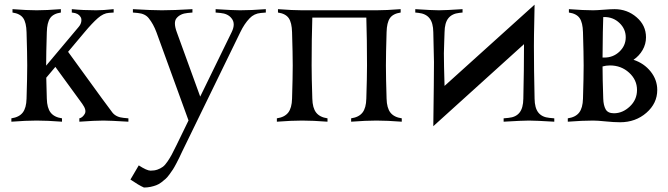

<svg xmlns="http://www.w3.org/2000/svg" viewBox="-20 -528 2896 833"><path d="M244.1 -488.3V-473.6Q210.9 -468.8 197.5 -449.2Q184.1 -429.7 183.1 -388.2Q180.2 -294.4 180.2 -244.1V-243.2L320.8 -410.6Q331.1 -422.4 332.8 -435.1Q334.5 -447.8 329.1 -455.1Q319.8 -470.7 294.9 -473.1L291.5 -473.6V-488.3Q340.3 -483.4 397 -483.4Q427.7 -483.4 473.1 -488.3V-473.6L452.6 -472.2Q428.7 -470.7 404.3 -449.2Q379.9 -427.7 347.2 -388.7L275.4 -303.2L422.9 -100.1Q454.1 -57.1 467.8 -39.6Q483.9 -19.5 516.1 -16.6L537.1 -14.6V0Q455.6 -4.9 428.7 -4.9Q392.1 -4.9 324.2 0V-14.6Q337.4 -17.1 347.2 -33.2Q357.4 -49.3 336.9 -77.6L220.2 -237.8L180.7 -190.9Q181.2 -171.9 183.1 -100.1Q184.1 -59.6 199.7 -39.6Q215.3 -19.5 249 -14.6V0Q185.5 -4.9 139.2 -4.9Q92.8 -4.9 29.3 0V-14.6Q63 -19.5 78.6 -39.6Q94.2 -59.6 95.2 -100.1Q98.1 -193.8 98.1 -244.1Q98.1 -294.4 95.2 -388.2Q94.2 -429.7 80.8 -449.2Q67.4 -468.8 34.2 -473.6V-488.3Q97.7 -483.4 139.2 -483.4Q180.7 -483.4 244.1 -488.3Z M545.9 251 582 189.5Q617.2 212.4 633.3 212.4Q649.9 212.4 663.1 207.8Q676.3 203.1 686 196Q695.8 189 706.5 173.1Q717.3 157.2 724.9 143.1Q732.4 128.9 745.6 102.1L797.9 -5.4L658.7 -388.2Q645.5 -423.8 625.5 -448.7Q609.9 -468.8 577.6 -471.7L556.6 -473.6V-488.3Q638.2 -483.4 682.1 -483.4Q733.4 -483.4 814.9 -488.3V-473.6L793.9 -471.7Q761.7 -468.8 745.6 -448.7Q731.4 -430.7 747.1 -388.2L848.6 -108.9L984.9 -388.2Q1003.4 -425.8 984.4 -448.7Q968.8 -468.8 936.5 -471.7L915.5 -473.6V-488.3Q991.7 -483.4 1021.5 -483.4Q1069.3 -483.4 1133.3 -488.3V-473.6L1111.3 -471.7Q1082.5 -469.2 1063 -448.7Q1040 -424.8 1022.5 -388.2L783.7 102.1Q778.8 111.3 770.3 129.6Q761.7 147.9 757.1 157.5Q752.4 167 744.1 182.9Q735.8 198.7 730 207.5Q724.1 216.3 715.1 228.8Q706.1 241.2 698.2 248.3Q690.4 255.4 679.7 263.4Q668.9 271.5 658 275.6Q647 279.8 633.3 282.7Q619.6 285.6 604.5 285.6Q581.5 275.4 545.9 251Z M1291 -483.4H1613.3Q1654.8 -483.4 1718.3 -488.3V-473.6Q1685.1 -468.8 1671.6 -449.2Q1658.2 -429.7 1657.2 -388.2Q1654.3 -294.4 1654.3 -244.1Q1654.3 -193.8 1657.2 -100.1Q1658.2 -59.6 1673.8 -39.6Q1689.5 -19.5 1723.1 -14.6V0Q1659.7 -4.9 1613.3 -4.9Q1566.9 -4.9 1503.4 0V-14.6Q1537.1 -19.5 1552.7 -39.6Q1568.4 -59.6 1569.3 -100.1Q1572.3 -193.8 1572.3 -244.1Q1572.3 -357.9 1569.3 -451.7H1335Q1332 -357.9 1332 -244.1Q1332 -193.8 1335 -100.1Q1335.9 -59.6 1351.6 -39.6Q1367.2 -19.5 1400.9 -14.6V0Q1337.4 -4.9 1291 -4.9Q1244.6 -4.9 1181.2 0V-14.6Q1214.8 -19.5 1230.5 -39.6Q1246.1 -59.6 1247.1 -100.1Q1250 -193.8 1250 -244.1Q1250 -294.4 1247.1 -388.2Q1246.1 -429.7 1232.7 -449.2Q1219.2 -468.8 1186 -473.6V-488.3Q1249.5 -483.4 1291 -483.4Z M1908.7 -155.3 2299.3 -507.8Q2299.3 -491.7 2297.9 -432.6Q2296.4 -373.5 2296.4 -327.6Q2296.4 -227.1 2299.3 -100.1Q2299.8 -59.6 2315.7 -39.6Q2331.5 -19.5 2363.8 -16.6L2384.8 -14.6V0Q2303.2 -4.9 2274.9 -4.9Q2246.6 -4.9 2165 0V-14.6L2186 -16.6Q2218.3 -19.5 2234.1 -39.6Q2250 -59.6 2250.5 -100.1Q2253.4 -227.1 2253.4 -328.1V-336.4L1859.9 19.5Q1862.8 -195.3 1862.8 -258.8Q1862.8 -282.7 1859.9 -388.2Q1859.4 -428.7 1843.5 -448.7Q1827.6 -468.8 1795.4 -472.2L1781.7 -473.6V-488.3Q1856.4 -483.4 1884.3 -483.4Q1912.1 -483.4 1986.8 -488.3V-473.6L1973.1 -472.2Q1940.9 -468.8 1925 -448.7Q1909.2 -428.7 1908.7 -388.2Q1908.7 -375 1907.2 -343.8Q1905.8 -312.5 1905.8 -296.4Q1905.8 -250.5 1908.7 -155.3Z M2553.2 -483.4Q2567.4 -483.4 2598.1 -485.8Q2628.9 -488.3 2646 -488.3Q2701.2 -488.3 2741.9 -453.1Q2782.7 -418 2782.7 -366.2Q2782.7 -336.9 2768.1 -311.3Q2753.4 -285.6 2728.5 -268.6Q2774.4 -253.4 2803 -217.5Q2831.5 -181.6 2831.5 -137.7Q2831.5 -79.6 2784.4 -38.6Q2737.3 2.4 2670.4 2.4Q2644 2.4 2608.4 -1.2Q2572.8 -4.9 2553.2 -4.9Q2506.8 -4.9 2443.4 0V-14.6Q2477.1 -19.5 2492.7 -39.6Q2508.3 -59.6 2509.3 -100.1Q2512.2 -193.8 2512.2 -244.1Q2512.2 -294.4 2509.3 -388.2Q2508.3 -429.7 2494.9 -449.2Q2481.4 -468.8 2448.2 -473.6V-488.3Q2511.7 -483.4 2553.2 -483.4ZM2626.5 -244.1Q2609.4 -244.1 2594.2 -239.7Q2594.2 -189.5 2597.2 -100.1Q2598.1 -70.8 2607.7 -53.7Q2617.2 -36.6 2643.6 -36.6Q2681.2 -36.6 2712.4 -65.9Q2743.7 -95.2 2743.7 -137.7Q2743.7 -181.6 2709.2 -212.9Q2674.8 -244.1 2626.5 -244.1ZM2602.1 -454.1H2597.2Q2595.2 -410.2 2594.2 -278.3H2602.1Q2640.6 -278.3 2667.7 -304.2Q2694.8 -330.1 2694.8 -366.2Q2694.8 -402.3 2667.7 -428.2Q2640.6 -454.1 2602.1 -454.1Z"/></svg>

Font: Flanker
Style: Regular
Weight: 400
Designer: Flanker
Foundry: Flanker
Version: Version 2.027